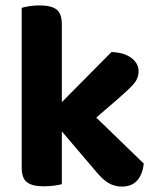

<svg xmlns="http://www.w3.org/2000/svg" viewBox="-20 -680 579 708"><path d="M272 -192 165 -260 391 -488Q436 -487 463.5 -467Q491 -447 491 -417Q491 -391 473 -370.5Q455 -350 418 -318ZM171 -239 289 -291 510 -77Q506 -37 486 -14.5Q466 8 429 8Q402 8 379.5 -5.5Q357 -19 332 -50ZM60 -265 208 -262V-1Q198 2 180 4.5Q162 7 141 7Q99 7 79.5 -8Q60 -23 60 -62ZM208 -185 60 -188V-651Q69 -654 87 -657Q105 -660 126 -660Q169 -660 188.5 -645Q208 -630 208 -590Z"/></svg>

Font: Baloo Bhaijaan 2
Style: Bold
Weight: 700
Designer: Sanskriti Dholi, Noopur Datye and Ek Type
Foundry: Ek Type
Version: Version 1.701